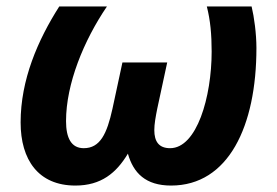

<svg xmlns="http://www.w3.org/2000/svg" viewBox="-20 -566 860 596"><path d="M214 10C294 10 341 -29 377 -89C394 -29 432 10 511 10C689 10 776 -174 776 -417C776 -461 769 -513 761 -546H622C633 -503 637 -459 637 -406C637 -265 591 -106 508 -106C473 -106 459 -127 459 -162C459 -181 463 -203 468 -228L499 -372H360L329 -228C312 -151 291 -106 240 -106C201 -106 185 -138 185 -190C185 -306 240 -440 312 -546H164C97 -441 44 -318 44 -186C44 -70 99 10 214 10Z"/></svg>

Font: BC Sans
Style: Bold Italic
Weight: 700
Italic angle: -12°
Designer: Monotype Design Team
Province of B.C.
Foundry: Monotype Imaging Inc.
Version: Version 2.000;GOOG;noto-source:20170915:90ef993387c0